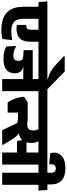

<svg xmlns="http://www.w3.org/2000/svg" viewBox="846 -1811 951 2733"><g transform="rotate(90 1321.5 -444.5)"><path d="M-16 -516.5H620.5L611.5 -643.5H-25ZM223 -306V-558H51V-304Q51 -195 88.5 -125.2Q126 -55.5 199.5 -22Q273 11.5 381 11.5Q420.5 11.5 452.5 7.5Q484.5 3.5 510 -4.5L526 -143Q499 -136.5 468 -133Q437 -129.5 407 -129.5Q344.5 -129.5 303.8 -145.8Q263 -162 243 -200.8Q223 -239.5 223 -306ZM549 -406V-552.5H378V-407.5Q378 -371 363.5 -356.8Q349 -342.5 317.5 -342.5Q315 -342.5 313.2 -342.5Q311.5 -342.5 309.5 -342.5V-209Q320.5 -206.5 335 -205.2Q349.5 -204 362 -204Q456 -204 502.5 -251.5Q549 -299 549 -406Z M1252 -559.5H1080V0H1252ZM1056 -516.5H1334.5L1326 -643.5H1047.5ZM1284.5 -516.5 1276 -643.5H555L564 -516.5ZM1135 -435H669V-305L856 -304.5L1005 -300H1135ZM913.5 -340H669V-305L743 -301Q773 -299.5 790 -291.8Q807 -284 813.8 -269.2Q820.5 -254.5 820.5 -232V-226.5Q820.5 -192.5 802.8 -175.8Q785 -159 747 -159Q711.5 -159 676.8 -170.2Q642 -181.5 609.5 -201.5L616 -59.5Q649 -40 692.8 -29.2Q736.5 -18.5 790.5 -18.5Q895.5 -18.5 946.5 -58.8Q997.5 -99 997.5 -175V-182.5Q997.5 -227 977.2 -255.8Q957 -284.5 913.5 -298Z M759 -890.5V-873.5L853 -785.5Q882.5 -757.5 907.2 -736.8Q932 -716 957 -700.5Q982 -685 1011.2 -672.8Q1040.5 -660.5 1078 -649.5V-617.5H1233V-636.5Q1218 -650.5 1192.2 -675.8Q1166.5 -701 1135 -731.5Q1103.5 -762 1072 -792.8Q1040.5 -823.5 1014.2 -849.2Q988 -875 972.5 -890.5Z M2073 -346V-210.5H2165.5V-346ZM1938 -346 1962 -210.5H2174.5V-346ZM2018.5 0V-6.5L1957 -112Q1937.5 -145.5 1919.2 -170.5Q1901 -195.5 1879.5 -214.8Q1858 -234 1827.5 -250V-321L1651 -355V-226L1706.5 -215L1808.5 0ZM1942 -544.5H1758.5Q1789.5 -526 1800.8 -503.5Q1812 -481 1812 -447V-440Q1812 -394.5 1787.5 -374.8Q1763 -355 1701.5 -355H1651L1736 -222L1777 -224.5Q1891.5 -231.5 1940.2 -276.8Q1989 -322 1989 -411V-419Q1989 -460.5 1978.2 -490.5Q1967.5 -520.5 1942 -544.5ZM2189 -516.5 2180.5 -643.5H1282L1291 -516.5ZM1411.5 -78H1557.5V-363.5H1409L1332 -311Q1335.5 -266 1346.5 -225Q1357.5 -184 1374 -147.5Q1390.5 -111 1411.5 -78ZM1742.5 -346Q1724 -353 1706.5 -356.8Q1689 -360.5 1668.2 -362Q1647.5 -363.5 1619.5 -363.5H1495V-225.5H1716.5ZM2298 0V-559.5H2126V0ZM2380.5 -516.5 2372 -643.5H2043.5L2052.5 -516.5Z M2585.5 0V-559.5H2413.5V0ZM2668 -516.5 2659 -643.5H2331L2339.5 -516.5ZM2350.5 -899.5Q2239.5 -899.5 2183.8 -855.2Q2128 -811 2128 -740Q2128 -726 2129.8 -712.5Q2131.5 -699 2136 -685L2293.5 -668.5V-696.5Q2293.5 -732.5 2308.2 -747.8Q2323 -763 2354.5 -763Q2384.5 -763 2399.2 -747Q2414 -731 2414 -689V-626.5H2580.5V-687.5Q2580.5 -793.5 2523.2 -846.5Q2466 -899.5 2350.5 -899.5Z"/></g></svg>

Font: Anek Devanagari ExtraBold
Style: Regular
Weight: 800
Designer: Kailash Malviya (Devanagari) & Yesha Goshar (Latin)
Foundry: Ek Type
Version: Version 1.003